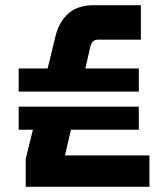

<svg xmlns="http://www.w3.org/2000/svg" viewBox="-20 -720 640 740"><path d="M79 0V-107L120 -274H266L217 -63L172 -121H556V0ZM52 -220V-309H515V-220ZM52 -367V-456H515V-367ZM154 -417 194 -581Q207 -635 243 -667.5Q279 -700 342 -700H523V-567H357Q345 -567 338 -560Q331 -553 328 -539L300 -417Z"/></svg>

Font: SUSE Thin
Style: Bold
Weight: 700
Version: Version 1.000